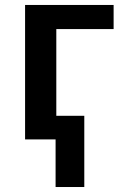

<svg xmlns="http://www.w3.org/2000/svg" viewBox="-20 -562 501 774"><path d="M81.1 -542V0H204.1V191.9H319.8V-95.2H207V-444.8H438V-542Z"/></svg>

Font: Noto Reveo Sans
Style: Regular
Weight: 600
Designer: Monotype Design Team
Foundry: Monotype Imaging Inc.
Version: Version 2.007